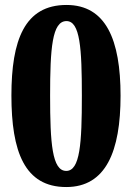

<svg xmlns="http://www.w3.org/2000/svg" viewBox="-20 -744 533 774"><path d="M247 10C407 10 466 -134 466 -358C466 -584 407 -724 248 -724C79 -724 26 -582 26 -359C26 -133 79 10 247 10ZM247 -55C190 -55 182 -167 182 -358C182 -549 190 -659 248 -659C303 -659 310 -549 310 -358C310 -167 303 -55 247 -55Z"/></svg>

Font: Noto Serif Khmer Condensed ExtraBold
Style: Regular
Weight: 800
Width: 3
Designer: Danh Hong and the Monotype Design Team
Foundry: Monotype Imaging Inc.
Version: Version 2.004